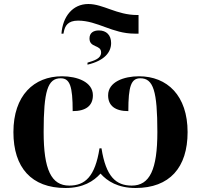

<svg xmlns="http://www.w3.org/2000/svg" viewBox="-20 -929 1004 959"><path d="M287 -761H297L299 -771C305 -800 319 -826 370 -826C467 -826 541 -761 652 -761H672V-854H665C563 -854 496 -909 421 -909C342 -909 293 -845 287 -761ZM417 -616V-606C502 -626 535 -668 535 -714C535 -754 511 -777 474 -777C447 -777 427 -765 427 -737C427 -689 485 -707 485 -667C485 -637 453 -627 417 -616ZM307 10C395 10 448 -24 482 -62C516 -24 569 10 657 10C827 10 917 -92 917 -269C917 -452 815 -548 674 -548C599 -548 520 -520 520 -453C520 -401 555 -374 621 -374C621 -499 635 -538 681 -538C746 -538 766 -474 766 -270C766 -82 728 -2 638 -2C559 -2 509 -47 487 -188H477C455 -47 405 -2 326 -2C236 -2 198 -82 198 -270C198 -474 218 -538 283 -538C329 -538 343 -499 343 -374C409 -374 444 -401 444 -453C444 -520 365 -548 290 -548C149 -548 47 -452 47 -269C47 -92 137 10 307 10Z"/></svg>

Font: Noto Serif Display
Style: Bold
Weight: 700
Designer: Monotype Design Team
Foundry: Monotype Imaging Inc.
Version: Version 2.009